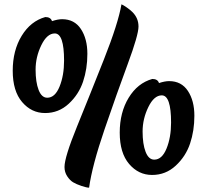

<svg xmlns="http://www.w3.org/2000/svg" viewBox="-20 -788 960 890"><path d="M234 -633Q198 -633 171.5 -578.5Q145 -524 145 -465.5Q145 -407 159 -371Q173 -335 199 -335Q235 -335 256 -386.5Q277 -438 277 -507Q277 -633 234 -633ZM190 -709Q215 -709 221 -690Q248 -699 268 -699Q325 -699 355 -653.5Q385 -608 385 -538.5Q385 -469 365 -409.5Q345 -350 298.5 -307Q252 -264 189 -264Q126 -264 82.5 -315Q39 -366 39 -460Q39 -554 80.5 -622Q122 -690 190 -709ZM730 -346Q694 -346 667.5 -291.5Q641 -237 641 -178.5Q641 -120 655 -84Q669 -48 695 -48Q731 -48 752 -99.5Q773 -151 773 -220Q773 -346 730 -346ZM686 -422Q711 -422 717 -403Q744 -412 764 -412Q821 -412 851 -366.5Q881 -321 881 -251.5Q881 -182 861 -122.5Q841 -63 794.5 -20Q748 23 685 23Q622 23 578.5 -28Q535 -79 535 -173Q535 -267 576.5 -335Q618 -403 686 -422ZM543 -768Q551 -765 567.5 -753.5Q584 -742 594 -732Q622 -704 622 -665Q622 -626 572 -491Q522 -356 464.5 -188Q407 -20 393 82Q382 82 358 74Q334 66 319 57Q304 48 291.5 29Q279 10 279 -14Q279 -59 337 -201.5Q395 -344 461.5 -512Q528 -680 543 -768Z"/></svg>

Font: MeriendaOneRegular
Style: Regular
Weight: 400
Designer: Eduardo Rodriguez Tunni
Foundry: Eduardo Rodriguez Tunni
Version: Version 1.001